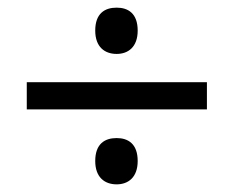

<svg xmlns="http://www.w3.org/2000/svg" viewBox="-20 -603 612 502"><path d="M285 -462C315 -462 340 -480 340 -523C340 -568 315 -583 285 -583C254 -583 229 -568 229 -523C229 -480 254 -462 285 -462ZM50 -317H521V-388H50ZM285 -121C315 -121 340 -139 340 -182C340 -227 315 -242 285 -242C254 -242 229 -227 229 -182C229 -139 254 -121 285 -121Z"/></svg>

Font: Noto Sans Newa
Style: Regular
Weight: 400
Designer: Monotype Design Team
Foundry: Monotype Imaging Inc.
Version: Version 2.007